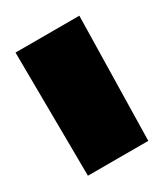

<svg xmlns="http://www.w3.org/2000/svg" viewBox="-90 -733 291 336"><g transform="rotate(-30 55.5 -565.0)"><path d="M-7 -440H115L120 -690H-9Z"/></g></svg>

Font: TitilliumMaps29L
Style: 999 wt
Weight: 900
Designer: Campivisivi
Foundry: Accademia di Belle Arti di Urbino and students of MA course of Visual design